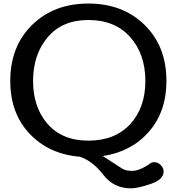

<svg xmlns="http://www.w3.org/2000/svg" viewBox="-20 -869 991 1077"><path d="M475.6 -756.8Q328.6 -756.8 247.1 -659.7Q165.5 -562.5 165.5 -415Q165.5 -267.1 247.3 -173.6Q329.1 -80.1 475.6 -80.1Q625 -80.1 710.2 -172.6Q795.4 -265.1 795.4 -415Q795.4 -565.4 710.2 -661.1Q625 -756.8 475.6 -756.8ZM556.6 6.3 668 78.6Q680.2 85 693.6 87.2Q707 89.4 720.7 89.4Q742.7 89.4 768.8 78.6Q794.9 67.9 824.7 46.4Q829.1 43.5 834.2 42Q839.4 40.5 844.7 40.5Q865.2 40.5 881.6 56.9Q897.9 73.2 897.9 93.3Q897.9 138.2 825.4 162.8Q752.9 187.5 714.8 187.5Q617.7 187.5 559.6 111.6Q501.5 35.6 428.7 10.3Q254.9 -3.9 146.2 -118.7Q37.6 -233.4 37.6 -415Q37.6 -608.9 159.9 -729Q282.2 -849.1 475.6 -849.1Q668.9 -849.1 791.3 -729Q913.6 -608.9 913.6 -415Q913.6 -242.7 815.2 -130.1Q716.8 -17.6 556.6 6.3Z"/></svg>

Font: Cutive
Style: Regular
Weight: 400
Designer: Vernon Adams
Version: Version 1.002